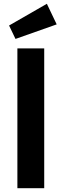

<svg xmlns="http://www.w3.org/2000/svg" viewBox="-20 -996 326 1016"><path d="M72 0V-740H214V0ZM62 -790 28 -861 228 -976 280 -867Z"/></svg>

Font: Readex Pro SemiBold
Style: Regular
Weight: 600
Designer: Bonnie Shaver-Troup, Thomas Jockin
Foundry: Lexend
Version: Version 1.204; ttfautohint (v1.8.4.7-5d5b)